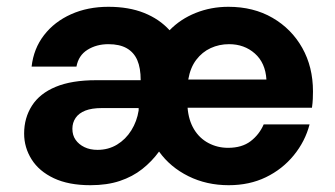

<svg xmlns="http://www.w3.org/2000/svg" viewBox="-20 -533 985 565"><path d="M246 12Q182 12 138.5 -8.5Q95 -29 73 -64Q51 -99 51 -140Q51 -186 74 -222Q97 -258 144 -277.5Q191 -297 263 -297H394Q394 -333 384 -356Q374 -379 353 -391Q332 -403 299 -403Q264 -403 237.5 -386.5Q211 -370 205 -337H73Q79 -390 109.5 -429.5Q140 -469 189 -491Q238 -513 299 -513Q359 -513 404 -495Q449 -477 479 -444Q511 -477 556 -495Q601 -513 652 -513Q726 -513 782 -480.5Q838 -448 869.5 -392Q901 -336 901 -264Q901 -254 900.5 -242Q900 -230 898 -216H532Q535 -179 551 -152.5Q567 -126 593.5 -112Q620 -98 651 -98Q692 -98 717.5 -117.5Q743 -137 756 -167H891Q878 -117 844.5 -76Q811 -35 762.5 -11.5Q714 12 653 12Q588 12 534.5 -14.5Q481 -41 448 -87Q427 -58 398.5 -35.5Q370 -13 332.5 -0.5Q295 12 246 12ZM267 -92Q299 -92 324.5 -107.5Q350 -123 366.5 -149.5Q383 -176 388 -208V-215H280Q250 -215 231 -207.5Q212 -200 202.5 -186Q193 -172 193 -154Q193 -135 202.5 -121.5Q212 -108 228.5 -100Q245 -92 267 -92ZM534 -299H764Q761 -348 730 -375.5Q699 -403 654 -403Q625 -403 600 -391.5Q575 -380 557.5 -357Q540 -334 534 -299Z"/></svg>

Font: DM Sans 18pt
Style: Bold
Weight: 700
Designer: Colophon Foundry, Jonny Pinhorn
Foundry: Colophon Foundry
Version: Version 4.004;gftools[0.9.30]